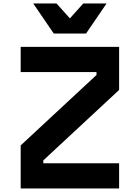

<svg xmlns="http://www.w3.org/2000/svg" viewBox="-20 -1065 790 1085"><path d="M96.9 -243.3 525.3 -641.3V-657.8H96.9V-800H653.1V-556.7L224.7 -158.7V-142.2H653.1V0H96.9ZM466.3 -875.5H283.7L167.8 -1045.3H299.4L421.8 -909.2H328.2L450.6 -1045.3H582.2Z"/></svg>

Font: Martian Mono sWd Rg
Style: Regular
Weight: 400
Width: 6
Monospace: yes
Designer: Roman Shamin
Foundry: Evil Martians
Version: Version 1.000